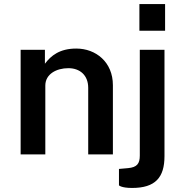

<svg xmlns="http://www.w3.org/2000/svg" viewBox="-20 -763 895 949"><path d="M796 -743H669V-611H796ZM82 0H204V-340C204 -397 259 -426 318 -426C375 -426 416 -391 416 -329V0H538V-342C538 -456 454 -523 357 -523C275 -523 232 -488 202 -448V-517H82ZM793 9V-517H671V6C671 46 657 64 613 68L568 72V153C568 153 579 166 633 166C748 166 793 114 793 9Z"/></svg>

Font: United Sans SemiBold
Style: Regular
Weight: 600
Designer: Pablo Impallari, Rodrigo Fuenzalida (Modified by Dan O. Williams)
Version: Version 1.000;PS 001.000;hotconv 1.0.88;makeotf.lib2.5.64775